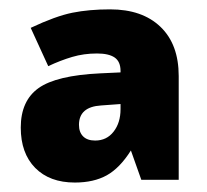

<svg xmlns="http://www.w3.org/2000/svg" viewBox="-20 -742 437 406"><path d="M278.8 -361.8 256.8 -423.8Q233.4 -386.7 205.8 -371.3Q178.2 -356 138.2 -356Q85 -356 54.4 -387Q23.9 -418 23.9 -472.2Q23.9 -528.8 61.5 -555.7Q99.1 -582.5 191.9 -586.9L234.9 -588.9V-591.8Q234.9 -611.8 222.4 -620.4Q210 -628.9 185.1 -628.9Q157.2 -628.9 132.6 -621.6Q107.9 -614.3 82 -602.1L44.9 -683.1Q97.7 -708 133.1 -715.1Q168.5 -722.2 212.9 -722.2Q280.8 -722.2 319.3 -685.3Q357.9 -648.4 357.9 -581.1V-361.8ZM147 -478Q147 -462.4 155.8 -453.6Q164.6 -444.8 181.2 -444.8Q205.6 -444.8 220.2 -463.6Q234.9 -482.4 234.9 -511.2V-522L193.8 -519Q147 -516.1 147 -478Z"/></svg>

Font: TypoPRO Open Sans
Style: Regular
Weight: 800
Foundry: Ascender Corporation
Version: Version 1.10